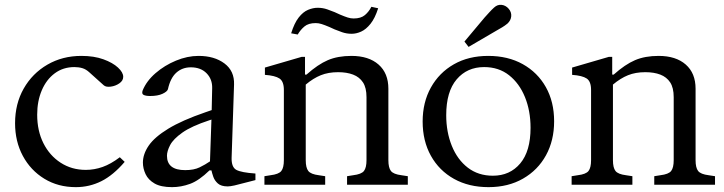

<svg xmlns="http://www.w3.org/2000/svg" viewBox="-20 -760 2981 790"><path d="M292 10Q219 10 162.5 -24.5Q106 -59 74 -118.5Q42 -178 42 -253Q42 -333 77.5 -395.5Q113 -458 175 -494Q237 -530 315 -530Q367 -530 405.5 -516Q444 -502 465.5 -482Q487 -462 487 -444Q487 -428 471 -417Q455 -406 435.5 -403.5Q416 -401 407 -409L348 -462Q334 -475 319 -479.5Q304 -484 286 -484Q240 -484 205.5 -458.5Q171 -433 152 -388.5Q133 -344 133 -288Q133 -222 158.5 -171Q184 -120 229.5 -90.5Q275 -61 333 -61Q368 -61 402 -73Q436 -85 473 -113L493 -94Q446 -39 397 -14.5Q348 10 292 10Z M688 10Q642 10 616 -5Q590 -20 579 -43.5Q568 -67 568 -91Q568 -126 592 -161Q616 -196 672.5 -230.5Q729 -265 825 -298L851 -307L853 -397Q854 -434 830 -458.5Q806 -483 765 -483Q730 -483 705.5 -461Q681 -439 671 -393Q668 -383 648.5 -374Q629 -365 598 -365Q580 -365 571 -369.5Q562 -374 567 -388Q583 -427 620 -459Q657 -491 704 -510.5Q751 -530 797 -530Q862 -530 903.5 -499Q945 -468 943 -412L933 -111Q932 -72 952.5 -61Q973 -50 1031 -46V-19L996 -10Q963 -1 945 3Q927 7 917 7Q890 7 876.5 -5Q863 -17 857.5 -33Q852 -49 850 -59H842Q799 -17 762 -3.5Q725 10 688 10ZM742 -60Q778 -60 801.5 -71.5Q825 -83 844 -96L850 -268L841 -265Q768 -241 730.5 -214.5Q693 -188 680 -163Q667 -138 667 -119Q667 -60 742 -60Z M1068 0V-35L1093 -39Q1127 -43 1137.5 -56.5Q1148 -70 1148 -101V-390Q1148 -425 1130 -437Q1112 -449 1070 -452V-482L1221 -526H1235V-453H1241Q1288 -495 1329 -512.5Q1370 -530 1426 -530Q1497 -530 1537.5 -494.5Q1578 -459 1578 -395V-101Q1578 -70 1588.5 -56.5Q1599 -43 1632 -39L1658 -35V0H1408V-35L1433 -39Q1467 -43 1477.5 -56.5Q1488 -70 1488 -101V-360Q1488 -399 1473.5 -421Q1459 -443 1433 -453Q1407 -463 1371 -463Q1331 -463 1300 -450.5Q1269 -438 1238 -412V-101Q1238 -70 1248.5 -56.5Q1259 -43 1292 -39L1318 -35V0ZM1205 -618 1178 -623Q1191 -665 1209 -688Q1227 -711 1247.5 -719.5Q1268 -728 1287 -728Q1308 -728 1326.5 -721.5Q1345 -715 1357 -710L1379 -700Q1398 -692 1410.5 -688Q1423 -684 1435 -684Q1465 -684 1481.5 -698Q1498 -712 1508 -732L1536 -726Q1523 -685 1504.5 -662Q1486 -639 1466 -630Q1446 -621 1427 -621Q1406 -621 1387.5 -627.5Q1369 -634 1357 -639L1335 -649Q1316 -657 1303.5 -661Q1291 -665 1279 -665Q1249 -665 1232.5 -651Q1216 -637 1205 -618Z M1990 10Q1909 10 1848 -24Q1787 -58 1753 -119Q1719 -180 1719 -260Q1719 -339 1753 -400Q1787 -461 1847.5 -495.5Q1908 -530 1989 -530Q2070 -530 2131 -496Q2192 -462 2226 -401.5Q2260 -341 2260 -261Q2260 -182 2226.5 -121Q2193 -60 2132 -25Q2071 10 1990 10ZM2008 -37Q2078 -37 2120.5 -87.5Q2163 -138 2163 -234Q2163 -304 2140 -360.5Q2117 -417 2074.5 -450.5Q2032 -484 1972 -484Q1902 -484 1859 -433.5Q1816 -383 1816 -286Q1816 -217 1839 -160Q1862 -103 1905 -70Q1948 -37 2008 -37ZM1908 -567 1891 -589 1974 -688Q1985 -700 1994 -710Q2003 -720 2013 -729Q2027 -742 2044 -740Q2061 -738 2073 -724Q2085 -710 2083.5 -693Q2082 -676 2068 -663Q2057 -654 2046 -647.5Q2035 -641 2021 -633Z M2332 0V-35L2357 -39Q2391 -43 2401.5 -56.5Q2412 -70 2412 -101V-390Q2412 -425 2394 -437Q2376 -449 2334 -452V-482L2485 -526H2499V-453H2505Q2552 -495 2593 -512.5Q2634 -530 2690 -530Q2761 -530 2801.5 -494.5Q2842 -459 2842 -395V-101Q2842 -70 2852.5 -56.5Q2863 -43 2896 -39L2922 -35V0H2672V-35L2697 -39Q2731 -43 2741.5 -56.5Q2752 -70 2752 -101V-360Q2752 -399 2737.5 -421Q2723 -443 2697 -453Q2671 -463 2635 -463Q2595 -463 2564 -450.5Q2533 -438 2502 -412V-101Q2502 -70 2512.5 -56.5Q2523 -43 2556 -39L2582 -35V0Z"/></svg>

Font: Hedvig Letters Serif 18pt
Style: Regular
Weight: 400
Designer: Alexander Örn & Tor Weibull
Foundry: Kanon Foundry
Version: Version 1.000